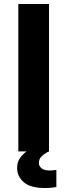

<svg xmlns="http://www.w3.org/2000/svg" viewBox="-20 -760 338 964"><path d="M72 0V-740H226V0Q226 0 213.5 6.5Q201 13 188 26Q175 39 175 58Q175 73 188 84.5Q201 96 229 96Q242 96 252.5 94.5Q263 93 263 93V179Q263 179 246.5 181.5Q230 184 206 184Q132 184 99 154.5Q66 125 66 84Q66 54 80.5 33.5Q95 13 114 0Z"/></svg>

Font: Be Vietnam Pro
Style: Bold
Weight: 700
Designer: Lam Bao, Tony Le, Vietanh Nguyen
Foundry: Yellow Type Foundry
Version: Version 1.002; ttfautohint (v1.8.3)